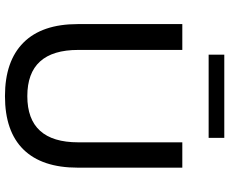

<svg xmlns="http://www.w3.org/2000/svg" viewBox="-95 -819 923 773"><g transform="rotate(90 366.5 -432.5)"><path d="M367 9Q226 9 151.5 -65.5Q77 -140 77 -284V-705H181V-286Q181 -81 367 -81Q553 -81 553 -286V-705H655V-284Q655 -140 582 -65.5Q509 9 367 9ZM200 -811V-874H535V-811Z"/></g></svg>

Font: Nunito Sans SemiBold
Style: Regular
Weight: 600
Designer: Vernon Adams
Foundry: Vernon Adams
Version: Version 3.101; ttfautohint (v1.8.4.7-5d5b);gftools[0.9.27]